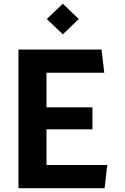

<svg xmlns="http://www.w3.org/2000/svg" viewBox="-20 -991 660 1011"><path d="M77.2 0V-730H224.8V0ZM530.7 0H151.4V-122.1H544.8ZM466.7 -309.9H163.9V-425.8H466.7ZM151.4 -607.9V-730H514.8L529 -607.9ZM226.5 -890.9 310.8 -971.3 394.8 -890.9 310.8 -810.1Z"/></svg>

Font: Monaspace Krypton Var
Style: Regular
Weight: 400
Designer: Riley Cran and the Lettermatic Team
Version: Version 1.101 (Monaspace Krypton Var)